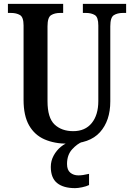

<svg xmlns="http://www.w3.org/2000/svg" viewBox="-20 -734 673 994"><path d="M331 10Q262 10 210.5 -12.5Q159 -35 130.5 -85Q102 -135 102 -217V-602Q102 -645 83.5 -656Q65 -667 37 -667H21V-714H307V-667H291Q263 -667 244.5 -655.5Q226 -644 226 -598V-210Q226 -124 262.5 -89.5Q299 -55 359 -55Q421 -55 455 -97Q489 -139 489 -211V-602Q489 -645 471 -656Q453 -667 425 -667H409V-714H633V-667H616Q588 -667 569.5 -655.5Q551 -644 551 -598V-209Q551 -109 497.5 -49.5Q444 10 331 10ZM369 240Q308 240 275.5 213.5Q243 187 243 130Q243 99 257.5 72Q272 45 295 26Q318 7 345 0H407Q380 10 353.5 39Q327 68 327 115Q327 146 344 160Q361 174 386 174Q408 174 441 166V224Q427 231 405 235.5Q383 240 369 240Z"/></svg>

Font: Noto Serif Hebrew Condensed SemiBold
Style: Regular
Weight: 600
Width: 3
Designer: Monotype Design Team
Foundry: Monotype Imaging Inc.
Version: Version 2.004; ttfautohint (v1.8.4.7-5d5b)